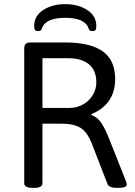

<svg xmlns="http://www.w3.org/2000/svg" viewBox="-20 -905 650 927"><path d="M97 -20V-670Q97 -686 104 -693Q111 -700 127 -700H295Q415 -700 475.5 -657.5Q536 -615 536 -523Q536 -461 506 -418.5Q476 -376 421 -354V-350Q450 -340 469.5 -311Q489 -282 511 -225L589 -28Q592 -19 592 -14Q592 2 550 2H540Q525 2 514 -2.5Q503 -7 500 -14L424 -210Q402 -267 369 -287.5Q336 -308 275 -308H185V-20Q185 2 145 2H137Q97 2 97 -20ZM317 -384Q352 -384 381.5 -401Q411 -418 428 -446Q445 -474 445 -507Q445 -566 409 -595Q373 -624 310 -624H185V-384ZM445 -780Q445 -765 441 -760Q437 -755 427 -755Q419 -755 414.5 -757.5Q410 -760 408 -767Q391 -819 295 -819Q199 -819 182 -767Q180 -760 175.5 -757.5Q171 -755 163 -755Q153 -755 149 -760Q145 -765 145 -780Q145 -828 188.5 -856.5Q232 -885 295 -885Q358 -885 401.5 -856.5Q445 -828 445 -780Z"/></svg>

Font: Asap-Regular
Style: Regular
Weight: 400
Designer: Pablo Cosgaya
Foundry: Omnibus-Type
Version: Version 2.000; ttfautohint (v1.8)